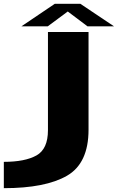

<svg xmlns="http://www.w3.org/2000/svg" viewBox="-130 -753 616 1003"><path d="M-110 230V92.5Q0.5 92.5 60.5 59Q120.5 25.5 120.5 -73V-586H332.5V-75.5Q332.5 100 220 165Q107.5 230 -110 230ZM-18 -615.5 156 -733H290L465.5 -615.5H327L224 -693L119.5 -615.5Z"/></svg>

Font: Anybody UltraExpanded Regular
Style: Bold
Weight: 700
Width: 9
Designer: Tyler Finck
Foundry: Etcetera Type Company
Version: Version 1.010; ttfautohint (v1.8.3) -l 8 -r 50 -G 200 -x 14 